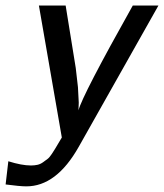

<svg xmlns="http://www.w3.org/2000/svg" viewBox="-23 -492 587 687"><path d="M-2.9 168 6.8 85Q54.7 100.1 87.9 100.1Q100.1 100.1 111.1 97.7Q122.1 95.2 131.6 88.1Q141.1 81.1 147.5 76.4Q153.8 71.8 162.4 58.8Q170.9 45.9 173.8 41Q176.8 36.1 186.3 20Q195.8 3.9 198.2 0L116.2 -472.2H211.9L248 -249L255.9 -180.2L258.8 -125L257.8 -97.2Q272 -151.4 452.1 -472.2H543.9L258.8 33.2Q178.7 175.3 70.8 174.8Q48.8 174.8 -2.9 168Z"/></svg>

Font: CMU Bright
Style: SemiBoldOblique
Weight: 600
Italic angle: -12°
Version: Version 0.7.0